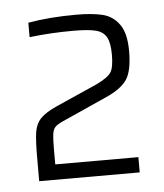

<svg xmlns="http://www.w3.org/2000/svg" viewBox="-38 -836 386 451"><g transform="rotate(-5 155.5 -611.0)"><path d="M94 -592 191 -635Q218 -648 225.5 -659.5Q233 -671 233 -701Q233 -729 225.5 -742.5Q218 -756 200.5 -760.5Q183 -765 147 -765Q95 -765 44 -759V-793Q94 -802 158 -802Q196 -802 220 -796Q244 -790 259 -769Q274 -748 274 -706Q274 -660 260.5 -639.5Q247 -619 211 -603L104 -555Q91 -549 86 -543.5Q81 -538 79.5 -527Q78 -516 78 -491V-456H274V-420H37V-475Q37 -516 40 -535.5Q43 -555 55 -567.5Q67 -580 94 -592Z"/></g></svg>

Font: Saira Semi Condensed ExtraLight
Style: Regular
Weight: 200
Width: 4
Designer: Hector Gatti with collaboration of the Omnibus-Type team
Foundry: Omnibus-Type
Version: Version 1.001; ttfautohint (v1.8)